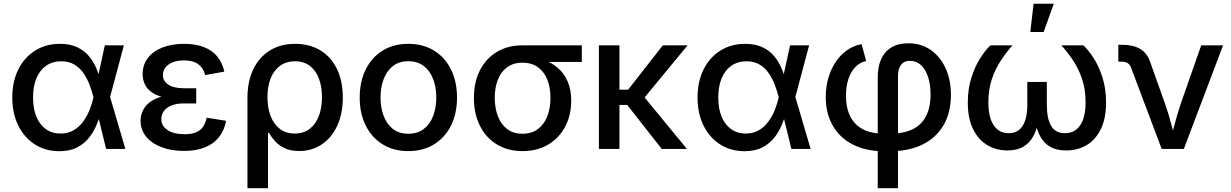

<svg xmlns="http://www.w3.org/2000/svg" viewBox="-20 -775 6404 999"><path d="M288.6 11.7Q216.3 11.7 160.9 -23.9Q105.5 -59.6 74.7 -122.6Q43.9 -185.5 43.9 -267.6Q43.9 -350.6 75.2 -413.3Q106.4 -476.1 162.4 -511.5Q218.3 -546.9 291.5 -546.9Q343.8 -546.9 380.6 -529.8Q417.5 -512.7 441.7 -484.1Q465.8 -455.6 480.5 -421.1Q495.1 -386.7 502.4 -352.5H537.6L552.2 -272.5L632.3 0H532.2L465.8 -271Q458 -302.2 445.6 -334.7Q433.1 -367.2 414.1 -394.8Q395 -422.4 366.7 -439.2Q338.4 -456.1 298.8 -456.1Q253.4 -456.1 220.5 -433.3Q187.5 -410.6 169.7 -368.4Q151.9 -326.2 151.9 -267.6Q151.9 -210 169.2 -168Q186.5 -126 218.8 -103Q251 -80.1 294.9 -80.1Q334 -80.1 363.3 -97.4Q392.6 -114.7 413.1 -143.1Q433.6 -171.4 446.5 -204.3Q459.5 -237.3 466.3 -268.1L525.4 -539.1H624.5L552.2 -268.1L537.6 -189.5H504.9Q495.6 -155.8 480.5 -120.6Q465.3 -85.4 440.7 -55.4Q416 -25.4 378.9 -6.8Q341.8 11.7 288.6 11.7Z M937.5 10.3Q873 10.3 821.8 -8.8Q770.5 -27.8 741 -63.2Q711.4 -98.6 711.4 -147Q711.4 -173.8 722.9 -198.7Q734.4 -223.6 758.8 -242.7Q783.2 -261.7 823.2 -272.9Q863.3 -284.2 920.9 -284.2H1001V-236.8H934.6Q898.9 -236.8 873.3 -226.6Q847.7 -216.3 833.5 -198Q819.3 -179.7 819.3 -155.3Q819.3 -120.1 851.6 -98.4Q883.8 -76.7 939.9 -76.7Q976.6 -76.7 1000 -86.4Q1023.4 -96.2 1036.4 -115.2Q1049.3 -134.3 1055.2 -162.6L1156.2 -146.5Q1147.5 -97.2 1119.9 -62Q1092.3 -26.9 1046.6 -8.3Q1001 10.3 937.5 10.3ZM922.9 -259.3Q866.2 -259.3 827.6 -269.5Q789.1 -279.8 765.9 -297.6Q742.7 -315.4 732.4 -338.9Q722.2 -362.3 722.2 -388.7Q722.2 -438.5 749.8 -473.9Q777.3 -509.3 825.9 -528.1Q874.5 -546.9 937.5 -546.9Q997.1 -546.9 1040.5 -530Q1084 -513.2 1110.6 -481Q1137.2 -448.7 1147 -402.3L1047.4 -384.3Q1039.6 -419.4 1012.5 -440.2Q985.4 -460.9 937 -460.9Q887.2 -460.9 857.4 -439.5Q827.6 -418 827.6 -384.8Q827.6 -354.5 855 -335.2Q882.3 -315.9 936 -315.9H1001V-259.3Z M1267.6 204.1V-266.1Q1267.6 -352.1 1298.1 -415Q1328.6 -478 1384.3 -512.5Q1439.9 -546.9 1515.6 -546.9Q1590.8 -546.9 1646.5 -513.2Q1702.1 -479.5 1732.9 -416.7Q1763.7 -354 1763.7 -267.6Q1763.7 -183.1 1734.6 -120.6Q1705.6 -58.1 1654.3 -23.7Q1603 10.7 1537.1 10.7Q1490.7 10.7 1459.7 -4.6Q1428.7 -20 1409.7 -42Q1390.6 -64 1379.4 -83.5H1374.5V204.1ZM1513.7 -80.1Q1559.6 -80.1 1591.3 -104.5Q1623 -128.9 1639.2 -171.9Q1655.3 -214.8 1655.3 -269.5Q1655.3 -323.7 1639.6 -365.7Q1624 -407.7 1592.8 -431.9Q1561.5 -456.1 1514.6 -456.1Q1469.7 -456.1 1437.5 -432.9Q1405.3 -409.7 1388.4 -367.9Q1371.6 -326.2 1371.6 -269.5Q1371.6 -213.9 1388.2 -170.9Q1404.8 -127.9 1436.8 -104Q1468.8 -80.1 1513.7 -80.1Z M2104.5 11.2Q2028.3 11.2 1971.4 -23.7Q1914.6 -58.6 1883.1 -121.3Q1851.6 -184.1 1851.6 -267.1Q1851.6 -351.1 1883.1 -414.1Q1914.6 -477.1 1971.4 -512Q2028.3 -546.9 2104.5 -546.9Q2181.2 -546.9 2238 -512Q2294.9 -477.1 2326.4 -414.1Q2357.9 -351.1 2357.9 -267.1Q2357.9 -184.1 2326.4 -121.3Q2294.9 -58.6 2238 -23.7Q2181.2 11.2 2104.5 11.2ZM2104.5 -79.1Q2152.8 -79.1 2185.3 -104.2Q2217.8 -129.4 2233.9 -172.1Q2250 -214.8 2250 -267.1Q2250 -320.3 2233.9 -363Q2217.8 -405.8 2185.3 -431.2Q2152.8 -456.5 2104.5 -456.5Q2056.2 -456.5 2024.2 -431.2Q1992.2 -405.8 1976.1 -363Q1960 -320.3 1960 -267.1Q1960 -214.8 1976.1 -172.1Q1992.2 -129.4 2024.2 -104.2Q2056.2 -79.1 2104.5 -79.1Z M2698.7 11.2Q2622.6 11.2 2565.4 -23.4Q2508.3 -58.1 2477.1 -120.6Q2445.8 -183.1 2445.8 -265.6Q2445.8 -348.1 2477.3 -409.7Q2508.8 -471.2 2565.7 -505.1Q2622.6 -539.1 2698.7 -539.1H3007.3V-452.6H2777.8L2698.7 -448.7Q2650.4 -448.7 2618.2 -424.8Q2585.9 -400.9 2570.1 -359.6Q2554.2 -318.4 2554.2 -265.6Q2554.2 -213.4 2570.3 -170.9Q2586.4 -128.4 2618.4 -103.8Q2650.4 -79.1 2698.7 -79.1Q2747.1 -79.1 2779.5 -104Q2812 -128.9 2828.1 -171.1Q2844.2 -213.4 2844.2 -265.6Q2844.2 -318.4 2828.1 -359.6Q2812 -400.9 2779.5 -424.8Q2747.1 -448.7 2698.7 -448.7V-479.5Q2754.4 -479.5 2800.8 -465.6Q2847.2 -451.7 2880.9 -423.1Q2914.6 -394.5 2933.3 -351.6Q2952.1 -308.6 2952.1 -250.5Q2952.1 -175.8 2920.7 -116.2Q2889.2 -56.6 2832.3 -22.7Q2775.4 11.2 2698.7 11.2Z M3203.1 -539.1V0H3096.2V-539.1ZM3557.6 -539.1 3301.8 -229H3168.9L3168.5 -308.6H3248.5L3428.7 -539.1ZM3423.3 0 3240.7 -232.4 3308.1 -299.3 3554.2 0Z M3854 11.7Q3781.7 11.7 3726.3 -23.9Q3670.9 -59.6 3640.1 -122.6Q3609.4 -185.5 3609.4 -267.6Q3609.4 -350.6 3640.6 -413.3Q3671.9 -476.1 3727.8 -511.5Q3783.7 -546.9 3856.9 -546.9Q3909.2 -546.9 3946 -529.8Q3982.9 -512.7 4007.1 -484.1Q4031.2 -455.6 4045.9 -421.1Q4060.5 -386.7 4067.9 -352.5H4103L4117.7 -272.5L4197.8 0H4097.7L4031.2 -271Q4023.4 -302.2 4011 -334.7Q3998.5 -367.2 3979.5 -394.8Q3960.4 -422.4 3932.1 -439.2Q3903.8 -456.1 3864.3 -456.1Q3818.8 -456.1 3785.9 -433.3Q3752.9 -410.6 3735.1 -368.4Q3717.3 -326.2 3717.3 -267.6Q3717.3 -210 3734.6 -168Q3752 -126 3784.2 -103Q3816.4 -80.1 3860.4 -80.1Q3899.4 -80.1 3928.7 -97.4Q3958 -114.7 3978.5 -143.1Q3999 -171.4 4012 -204.3Q4024.9 -237.3 4031.7 -268.1L4090.8 -539.1H4189.9L4117.7 -268.1L4103 -189.5H4070.3Q4061 -155.8 4045.9 -120.6Q4030.8 -85.4 4006.1 -55.4Q3981.4 -25.4 3944.3 -6.8Q3907.2 11.7 3854 11.7Z M4546.9 204.1V-372.6Q4546.9 -427.7 4564.7 -467.3Q4582.5 -506.8 4617.9 -528.3Q4653.3 -549.8 4706.1 -549.8Q4772 -549.8 4821.8 -515.6Q4871.6 -481.4 4899.7 -420.9Q4927.7 -360.4 4927.7 -281.2Q4927.7 -189 4889.2 -123.3Q4850.6 -57.6 4779.8 -22.9Q4709 11.7 4611.3 11.7H4578.6Q4484.9 11.7 4417 -23.2Q4349.1 -58.1 4312.7 -121.8Q4276.4 -185.5 4276.4 -270.5Q4276.4 -336.9 4298.6 -395Q4320.8 -453.1 4362.5 -493.4Q4404.3 -533.7 4462.9 -545.4L4486.8 -457.5Q4454.1 -450.7 4430.7 -426.5Q4407.2 -402.3 4394.5 -364.3Q4381.8 -326.2 4381.8 -277.8Q4381.8 -213.4 4404.1 -169.2Q4426.3 -125 4470.2 -102.3Q4514.2 -79.6 4578.6 -79.6H4611.3Q4680.7 -79.6 4727.5 -102.1Q4774.4 -124.5 4798.1 -170.2Q4821.8 -215.8 4821.8 -284.2Q4821.8 -335.4 4808.8 -374.8Q4795.9 -414.1 4772 -436.3Q4748 -458.5 4714.4 -458.5Q4692.4 -458.5 4678.7 -448Q4665 -437.5 4658.7 -419.2Q4652.3 -400.9 4652.3 -376V204.1Z M5221.7 7.8Q5163.1 7.8 5116.5 -20.3Q5069.8 -48.3 5042.7 -103.8Q5015.6 -159.2 5015.6 -241.2Q5015.6 -312.5 5034.2 -370.8Q5052.7 -429.2 5080.1 -472.2Q5107.4 -515.1 5133.8 -539.1H5248Q5216.8 -503.9 5188 -460.7Q5159.2 -417.5 5140.9 -363.8Q5122.6 -310.1 5122.6 -242.7Q5122.6 -165 5150.1 -123.5Q5177.7 -82 5228 -82Q5276.4 -82 5300.8 -119.9Q5325.2 -157.7 5325.2 -231V-348.6H5426.8V-231Q5426.8 -157.7 5449.2 -119.9Q5471.7 -82 5520.5 -82Q5572.8 -82 5600.6 -123.5Q5628.4 -165 5628.4 -242.7Q5628.4 -311.5 5609.6 -365.7Q5590.8 -419.9 5562 -462.6Q5533.2 -505.4 5502.4 -539.1H5616.7Q5642.6 -515.6 5669.9 -473.4Q5697.3 -431.2 5716.1 -372.6Q5734.9 -314 5734.9 -241.2Q5734.9 -158.7 5707.8 -103.3Q5680.7 -47.9 5633.8 -20Q5586.9 7.8 5527.3 7.8Q5475.6 7.8 5442.6 -12.2Q5409.7 -32.2 5391.4 -67.4Q5373 -102.5 5365.2 -147.9H5383.3Q5375.5 -101.1 5356.4 -66.2Q5337.4 -31.2 5304.4 -11.7Q5271.5 7.8 5221.7 7.8ZM5340.8 -608.4 5357.9 -755.4H5462.9L5410.2 -608.4Z M6024.4 0 5866.2 -419.9Q5859.4 -439 5847.7 -446.5Q5835.9 -454.1 5815.4 -454.1H5798.8V-542H5817.9Q5876.5 -542 5912.8 -520.3Q5949.2 -498.5 5965.3 -450.2L6042 -234.9Q6059.1 -186 6072 -137.2Q6085 -88.4 6098.6 -40.5H6067.9Q6081.5 -88.4 6094.2 -137.2Q6106.9 -186 6123.5 -234.9L6230 -539.1H6343.8L6139.6 0Z"/></svg>

Font: Inter 18pt Medium
Style: Regular
Weight: 500
Designer: Rasmus Andersson
Foundry: rsms
Version: Version 4.001;git-66647c0bb